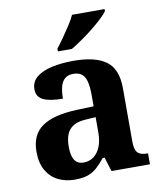

<svg xmlns="http://www.w3.org/2000/svg" viewBox="-86 -835 772 915"><g transform="rotate(-10 300.0 -378.0)"><path d="M201.5 10Q158.1 10 122.3 -7.8Q86.5 -25.6 65.6 -61.8Q44.8 -98 44.8 -153.1Q44.8 -234.6 100.3 -273.2Q155.9 -311.7 269 -315.8L350.6 -318.8V-374.2Q350.6 -410.7 344.8 -435.9Q339.1 -461.1 324.1 -474.5Q309 -487.9 281.5 -487.9Q256.1 -487.9 241 -475Q226 -462.2 219.5 -438.3Q213 -414.4 213 -380Q149.5 -380 118.1 -395.4Q86.8 -410.8 86.8 -446.9Q86.8 -484.1 114.8 -506.4Q142.9 -528.7 189.8 -538.8Q236.8 -548.9 292.9 -548.9Q398.2 -548.9 450.7 -510.8Q503.1 -472.6 503.1 -379.1V-123.9Q503.1 -96.4 508.9 -81.1Q514.6 -65.8 528 -59.4Q541.4 -53 563.4 -53H567V0H380.9L359.7 -68.6H350.6Q329 -41.8 309.3 -24.3Q289.6 -6.9 264.8 1.6Q240 10 201.5 10ZM256.9 -63Q285.8 -63 306.9 -78.9Q328 -94.7 339.6 -123.6Q351.1 -152.5 351.1 -191V-266.2L306.2 -263.2Q266.1 -261.2 243.2 -247.6Q220.2 -234.1 210.3 -209.6Q200.4 -185.1 200.4 -149.1Q200.4 -121 206.5 -101.6Q212.6 -82.3 225.2 -72.7Q237.9 -63 256.9 -63ZM228.3 -619Q243.3 -638 261.6 -664Q279.9 -690 297.5 -717Q315.1 -744 325.1 -766H482.6V-756Q473.6 -743 452.4 -723Q431.2 -703 403.8 -681Q376.3 -659 348.1 -639.5Q319.9 -620 296.4 -606H228.3Z"/></g></svg>

Font: Noto Serif Lao
Style: Regular
Weight: 400
Designer: Monotype Design Team
Foundry: Monotype Imaging Inc.
Version: Version 2.003